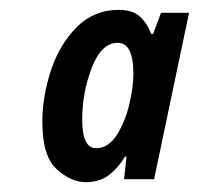

<svg xmlns="http://www.w3.org/2000/svg" viewBox="-20 -741 404 390"><path d="M147 -498Q147 -553 166.5 -603.5Q186 -654 219 -654Q251 -654 251 -591Q251 -564 242.5 -528.5Q234 -493 217 -466.5Q200 -440 175 -440Q147 -440 147 -498ZM234 -423H237L232 -377H293L364 -715H307L291 -672H287Q279 -694 264 -707.5Q249 -721 221 -721Q171 -721 136 -686Q101 -651 83.5 -598Q66 -545 66 -493Q66 -424 95 -397.5Q124 -371 154 -371Q183 -371 202 -386Q221 -401 234 -423Z"/></svg>

Font: Noto Sans Display Condensed
Style: Bold Italic
Weight: 700
Width: 3
Designer: Monotype Design team
Foundry: Monotype Imaging Inc.
Version: 1.000